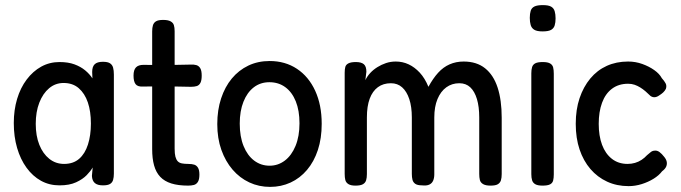

<svg xmlns="http://www.w3.org/2000/svg" viewBox="-20 -717 2666 752"><path d="M383 9Q362 9 351.5 0Q341 -9 340 -28L343 -61Q335 -47 319.5 -31Q304 -15 278 -3Q252 9 213 9Q173 9 140.5 -9Q108 -27 84 -60Q60 -93 47 -137.5Q34 -182 34 -235Q34 -286 47 -329.5Q60 -373 84.5 -405.5Q109 -438 141.5 -456Q174 -474 213 -474Q247 -474 271.5 -465Q296 -456 313.5 -441.5Q331 -427 342 -410L341 -435Q341 -456 351 -465.5Q361 -475 383 -475Q402 -475 411 -469Q420 -463 423 -452Q426 -441 426 -425V-37Q426 -23 423 -12.5Q420 -2 411 3.5Q402 9 383 9ZM231 -75Q267 -75 290 -95Q313 -115 324.5 -151Q336 -187 336 -233Q336 -281 324 -316Q312 -351 288.5 -371.5Q265 -392 229 -392Q197 -392 172.5 -371.5Q148 -351 134 -315Q120 -279 120 -232Q120 -185 134 -150Q148 -115 173 -95Q198 -75 231 -75Z M717 10Q678 10 651 1.5Q624 -7 607.5 -24.5Q591 -42 583.5 -69Q576 -96 576 -133V-594Q576 -608 579 -618Q582 -628 591 -633.5Q600 -639 619 -639Q638 -639 648 -633.5Q658 -628 661 -618.5Q664 -609 664 -595V-135Q664 -115 667 -103.5Q670 -92 676 -85.5Q682 -79 692.5 -77Q703 -75 717 -75Q732 -75 741 -72Q750 -69 755.5 -60Q761 -51 761 -33Q761 -14 755 -4.5Q749 5 739 7.5Q729 10 717 10ZM542 -463 621 -462 725 -464Q739 -465 749 -462Q759 -459 764.5 -449.5Q770 -440 770 -421Q770 -402 765 -392.5Q760 -383 751 -380Q742 -377 728 -377L622 -379L539 -378Q519 -377 511 -387.5Q503 -398 503 -421Q503 -443 512.5 -453Q522 -463 542 -463Z M1038 15Q994 15 956.5 -2.5Q919 -20 891 -52.5Q863 -85 847 -130Q831 -175 831 -231Q831 -286 846 -331.5Q861 -377 888 -409.5Q915 -442 952.5 -460Q990 -478 1036 -478Q1097 -478 1143 -447.5Q1189 -417 1214.5 -361.5Q1240 -306 1240 -232Q1240 -175 1225 -129.5Q1210 -84 1182.5 -51.5Q1155 -19 1118 -2Q1081 15 1038 15ZM1036 -68Q1069 -68 1095.5 -88Q1122 -108 1137.5 -145.5Q1153 -183 1153 -234Q1153 -284 1138.5 -320Q1124 -356 1097.5 -375.5Q1071 -395 1035 -395Q1000 -395 974 -375Q948 -355 933.5 -318.5Q919 -282 919 -233Q919 -182 934 -145Q949 -108 975.5 -88Q1002 -68 1036 -68Z M1372 10Q1354 10 1344.5 4Q1335 -2 1332.5 -12Q1330 -22 1330 -36V-432Q1330 -446 1332.5 -455Q1335 -464 1345 -469Q1355 -474 1374 -474Q1395 -474 1405 -465.5Q1415 -457 1415 -436L1411 -403Q1418 -418 1430 -431Q1442 -444 1458 -454Q1474 -464 1492 -470Q1510 -476 1530 -476Q1557 -476 1580.5 -465Q1604 -454 1624 -432.5Q1644 -411 1658 -377Q1676 -410 1696 -432Q1716 -454 1741 -465Q1766 -476 1796 -476Q1847 -476 1880 -449.5Q1913 -423 1929 -374Q1945 -325 1945 -256V-35Q1945 -21 1942 -11Q1939 -1 1930 4.5Q1921 10 1901 10Q1882 10 1872 4Q1862 -2 1859.5 -12Q1857 -22 1857 -36V-257Q1857 -299 1848 -329Q1839 -359 1822 -375Q1805 -391 1779 -391Q1750 -391 1728 -375Q1706 -359 1693.5 -329Q1681 -299 1681 -257V-34Q1681 -20 1676.5 -9.5Q1672 1 1661.5 6Q1651 11 1633 9Q1615 9 1606.5 3Q1598 -3 1595.5 -13Q1593 -23 1593 -36V-257Q1593 -299 1583 -329Q1573 -359 1555 -375Q1537 -391 1511 -391Q1481 -391 1460 -375.5Q1439 -360 1428 -330.5Q1417 -301 1417 -257V-35Q1417 -21 1414 -11Q1411 -1 1401.5 4.5Q1392 10 1372 10Z M2105 10Q2086 10 2076.5 4.5Q2067 -1 2064 -11Q2061 -21 2061 -35V-430Q2061 -444 2064 -454Q2067 -464 2076.5 -469Q2086 -474 2106 -474Q2125 -474 2134.5 -468.5Q2144 -463 2146.5 -453Q2149 -443 2149 -428V-34Q2149 -20 2146.5 -10Q2144 0 2134.5 5Q2125 10 2105 10ZM2105 -594Q2083 -594 2072.5 -600.5Q2062 -607 2058.5 -619Q2055 -631 2055 -647Q2055 -663 2058.5 -674.5Q2062 -686 2073 -691.5Q2084 -697 2106 -697Q2128 -697 2138.5 -691Q2149 -685 2152.5 -673Q2156 -661 2156 -645Q2156 -629 2152.5 -617.5Q2149 -606 2138.5 -600Q2128 -594 2105 -594Z M2442 12Q2396 12 2358 -5.5Q2320 -23 2292.5 -55Q2265 -87 2250 -131.5Q2235 -176 2235 -232Q2235 -288 2250 -332.5Q2265 -377 2292 -409.5Q2319 -442 2356.5 -459Q2394 -476 2440 -476Q2469 -476 2495.5 -466.5Q2522 -457 2542.5 -442.5Q2563 -428 2572 -411Q2582 -400 2587 -390.5Q2592 -381 2588 -369Q2584 -361 2577.5 -355Q2571 -349 2563 -344Q2544 -330 2528 -341Q2518 -351 2508 -359.5Q2498 -368 2487.5 -374.5Q2477 -381 2465.5 -385Q2454 -389 2440 -389Q2403 -389 2377 -369.5Q2351 -350 2338 -314.5Q2325 -279 2325 -232Q2325 -185 2338 -150Q2351 -115 2376.5 -95Q2402 -75 2438 -75Q2453 -75 2467 -79Q2481 -83 2493 -91Q2505 -99 2514 -109Q2522 -116 2529 -121.5Q2536 -127 2545 -127Q2554 -128 2563 -121.5Q2572 -115 2582 -102Q2590 -92 2591.5 -82.5Q2593 -73 2589 -64Q2585 -55 2573 -46Q2561 -30 2540 -17Q2519 -4 2493.5 4Q2468 12 2442 12Z"/></svg>

Font: Fredoka SemiCondensed
Style: Regular
Weight: 400
Width: 4
Designer: Ben Nathan
Foundry: Milena B. Brandão, Ben Nathan
Version: Version 2.001